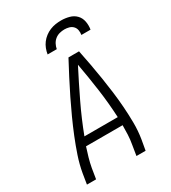

<svg xmlns="http://www.w3.org/2000/svg" viewBox="-226 -1068 1052 1182"><g transform="rotate(-30 300.0 -477.5)"><path d="M35 0 47 -74Q57 -131 76 -187.5Q95 -244 117.5 -299.5Q140 -355 165 -410Q190 -465 216.5 -519Q243 -573 271 -627Q299 -681 328 -735H403Q414 -681 424 -627Q434 -573 442.5 -519Q451 -465 458 -410Q465 -355 469 -299Q473 -243 473.5 -186.5Q474 -130 465 -74L452 0H387L399 -74Q405 -107 406.5 -140.5Q408 -174 408 -207H148Q137 -174 127.5 -140.5Q118 -107 112 -74L100 0ZM170 -265H407Q402 -367 388 -467.5Q374 -568 356 -667Q305 -568 257 -468Q209 -368 170 -265ZM226 -815Q229 -835 236.5 -854.5Q244 -874 256.5 -890.5Q269 -907 286 -920Q303 -933 322.5 -941Q342 -949 362 -952Q382 -955 402 -955Q431 -955 459 -947.5Q487 -940 506 -920.5Q525 -901 530.5 -872.5Q536 -844 531 -815H466Q469 -832 466 -848.5Q463 -865 452 -876.5Q441 -888 425 -892.5Q409 -897 392 -897Q375 -897 357.5 -892.5Q340 -888 325.5 -876.5Q311 -865 302.5 -848.5Q294 -832 291 -815Z"/></g></svg>

Font: Iosevka Curly Light Extended
Style: Italic
Weight: 300
Width: 7
Italic angle: -9°
Monospace: yes
Designer: Belleve Invis
Foundry: Belleve Invis
Version: Version 11.1.0; ttfautohint (v1.8.3)